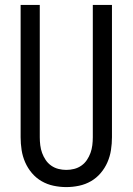

<svg xmlns="http://www.w3.org/2000/svg" viewBox="-20 -755 540 782"><path d="M250 7Q224 7 198 1.5Q172 -4 149.5 -17Q127 -30 110 -50Q93 -70 82.5 -94Q72 -118 68 -144Q64 -170 64 -196V-735H142V-196Q142 -180 144 -163.5Q146 -147 151.5 -132Q157 -117 166 -103.5Q175 -90 188.5 -80.5Q202 -71 218 -67Q234 -63 250 -63Q266 -63 282 -67Q298 -71 311.5 -80.5Q325 -90 334 -103.5Q343 -117 348.5 -132Q354 -147 356 -163.5Q358 -180 358 -196V-735H436V-196Q436 -170 432 -144Q428 -118 417.5 -94Q407 -70 390 -50Q373 -30 350.5 -17Q328 -4 302 1.5Q276 7 250 7Z"/></svg>

Font: Huly
Style: Regular
Weight: 400
Designer: Belleve Invis
Foundry: Belleve Invis
Version: Version 33.2.5; ttfautohint (v1.8.4)